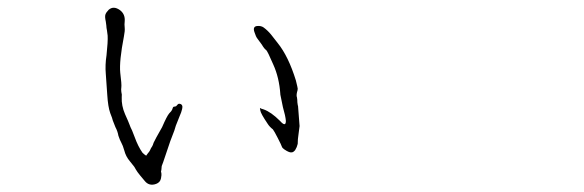

<svg xmlns="http://www.w3.org/2000/svg" viewBox="-20 -466 1540 506"><path d="M766.6 -111.3Q764.6 -99.6 764.6 -86.9Q762.7 -78.1 757.8 -70.3Q752.9 -64.5 749 -64.5Q744.1 -63.5 735.4 -68.4Q728.5 -72.3 724.6 -76.2Q723.6 -77.1 719.7 -86.9Q714.8 -96.7 711.9 -102.5Q710 -105.5 704.1 -117.2Q700.2 -124 699.2 -125Q690.4 -131.8 685.5 -139.6Q667 -167 666 -174.8L665 -181.6Q667 -179.7 674.8 -177.7Q694.3 -170.9 717.8 -147.5Q733.4 -129.9 733.4 -147.5Q732.4 -160.2 725.6 -183.6L718.8 -216.8V-217.8Q715.8 -261.7 700.2 -295.9Q685.5 -330.1 681.6 -334Q676.8 -336.9 669.9 -348.6Q663.1 -358.4 658.7 -363.8Q654.3 -369.1 650.4 -381.8Q645.5 -396.5 658.2 -397.5Q668 -398.4 674.8 -393.6Q685.5 -385.7 694.3 -375Q697.3 -371.1 711.9 -352.5Q740.2 -317.4 759.8 -253.9Q764.6 -234.4 764.6 -232.4Q764.6 -228.5 762.7 -222.7Q760.7 -213.9 762.7 -209Q763.7 -203.1 763.7 -196.3Q764.6 -188.5 765.6 -185.5V-184.6L769.5 -133.8Q768.6 -124 766.6 -111.3ZM407.2 -130.9Q419.9 -160.2 425.8 -167Q432.6 -173.8 433.6 -176.8Q435.5 -183.6 437.5 -184.6Q439.5 -184.6 442.4 -185.5Q444.3 -185.5 446.3 -188.5Q450.2 -193.4 453.1 -192.4H454.1Q462.9 -190.4 460 -178.7Q458 -169.9 453.1 -159.2Q447.3 -144.5 443.4 -134.8Q440.4 -126 439.5 -122.1Q439.5 -121.1 428.7 -93.8L410.2 -39.1Q406.2 -29.3 406.2 -28.3L405.3 -18.6Q404.3 -13.7 404.3 -13.7L405.3 -9.8Q406.2 -5.9 404.3 3.9Q402.3 14.6 391.6 18.6Q373 25.4 361.3 10.7Q356.4 4.9 349.1 -3.9Q341.8 -12.7 337.9 -19.5Q334 -27.3 330.1 -31.2L322.3 -41Q311.5 -53.7 307.6 -69.3Q303.7 -83 299.8 -89.8Q295.9 -96.7 292 -108.4Q290 -120.1 284.2 -130.9Q279.3 -142.6 277.3 -148.4Q276.4 -153.3 270.5 -168Q264.6 -184.6 262.7 -215.8Q260.7 -249 258.8 -271.5Q256.8 -294.9 260.7 -320.3Q264.6 -356.4 263.7 -372.1Q261.7 -388.7 260.7 -392.6Q260.7 -396.5 258.8 -409.2Q255.9 -421.9 257.8 -427.7Q259.8 -433.6 266.6 -440.4Q279.3 -451.2 295.9 -439.5Q310.5 -428.7 308.6 -409.2Q307.6 -401.4 308.6 -393.6Q309.6 -384.8 306.6 -370.1Q293.9 -304.7 296.9 -274.4Q300.8 -243.2 299.8 -236.3Q298.8 -230.5 299.8 -223.6Q301.8 -216.8 300.8 -210Q299.8 -187.5 309.6 -165Q319.3 -143.6 321.3 -137.7Q323.2 -131.8 328.1 -122.1Q332 -111.3 335 -104.5Q343.8 -80.1 355.5 -63.5Q360.4 -58.6 365.2 -55.7Q367.2 -58.6 370.1 -62.5Q373 -65.4 375 -69.3Q377.9 -76.2 380.9 -80.1Q382.8 -83 384.8 -89.8Q387.7 -96.7 407.2 -130.9Z"/></svg>

Font: ToneOZ-Zhuyin-Tsuipita-TC
Style: Regular
Weight: 400
Designer: ÂÆ£ÂøóÂáåJeffrey Xuan(jeffreyx@gmail.com, ToneOZ.com) ÈòøÂù§(cjkFonts)
Foundry: ToneOZ
Version: Version 0.240710